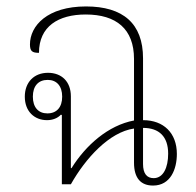

<svg xmlns="http://www.w3.org/2000/svg" viewBox="-20 -572 609 596"><path d="M455 4C510 4 529 -48 529 -94C529 -159 488 -199 424 -199V-391C424 -499 362 -552 247 -552C127 -552 73 -492 73 -434C73 -413 80 -408 101 -408C101 -490 161 -527 246 -527C341 -527 396 -482 396 -389V-198C316 -183 246 -121 202 -50H200V-273C200 -319 171 -346 129 -346C85 -346 57 -316 57 -272C57 -226 87 -199 126 -199C143 -199 159 -205 169 -216L172 -215V0H200C245 -80 319 -162 396 -173V-67C396 -18 418 4 455 4ZM127 -220C99 -220 82 -239 82 -272C82 -305 99 -324 128 -324C156 -324 173 -305 173 -272C173 -239 156 -220 127 -220ZM457 -19C436 -19 424 -33 424 -63V-175C474 -175 502 -148 502 -95C502 -52 487 -19 457 -19Z"/></svg>

Font: Noto Serif Thai SemiCondensed Thin
Style: Regular
Weight: 100
Width: 4
Designer: Monotype Design Team
Foundry: Monotype Imaging Inc.
Version: Version 2.002